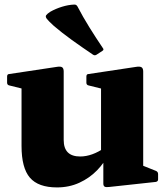

<svg xmlns="http://www.w3.org/2000/svg" viewBox="-20 -803 728 838"><path d="M605 -162V-50L586 -87L661 -57Q670 -53 670 -43V-20Q670 -11 660 -9L457 13Q442 15 436.5 11.5Q431 8 431 -2V-123L421 -139V-162ZM229 15Q147 15 110.5 -27.5Q74 -70 74 -166V-310H258V-192Q258 -120 330 -120Q382 -120 438 -159L454 -131Q436 -93 403.5 -59.5Q371 -26 326.5 -5.5Q282 15 229 15ZM421 -162V-310H605V-162ZM74 -310V-462L94 -412L21 -430Q11 -432 11 -442V-469Q11 -480 21 -480L227 -511Q244 -514 251 -509.5Q258 -505 258 -491V-310ZM421 -310V-462L440 -412L367 -430Q357 -432 357 -442V-469Q357 -480 367 -480L573 -511Q590 -514 597.5 -509.5Q605 -505 605 -491V-310ZM401 -564Q393 -559 385 -565Q336 -598 293 -629Q250 -660 215 -690Q193 -710 185 -720Q177 -730 181.5 -736.5Q186 -743 200 -752Q223 -765 250.5 -773.5Q278 -782 303 -783Q313 -784 318 -775Q342 -729 370 -684Q398 -639 429 -593Q435 -586 427 -581Z"/></svg>

Font: Hahmlet ExtraBold
Style: Regular
Weight: 800
Designer: Minjoo Ham & Mark Frömberg
Foundry: hypertype
Version: Version 1.002